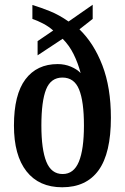

<svg xmlns="http://www.w3.org/2000/svg" viewBox="-20 -782 528 812"><path d="M243 10Q145 10 92 -57.5Q39 -125 39 -251Q39 -382 87.5 -446.5Q136 -511 224 -511Q254 -511 280 -500Q306 -489 321 -473Q310 -515 291.5 -552.5Q273 -590 245 -618L139 -548V-608L205 -653Q186 -670 162 -682.5Q138 -695 117 -702V-761Q153 -750 191.5 -734.5Q230 -719 270 -691L372 -762V-702L316 -658Q377 -599 413 -505.5Q449 -412 449 -284Q449 -134 397 -62Q345 10 243 10ZM245 -46Q292 -46 313.5 -98Q335 -150 335 -251Q335 -353 314.5 -403.5Q294 -454 244 -454Q195 -454 175 -404Q155 -354 155 -251Q155 -150 176 -98Q197 -46 245 -46Z"/></svg>

Font: Noto Serif Thai ExtraCondensed SemiBold
Style: Regular
Weight: 600
Width: 2
Designer: Monotype Design Team
Foundry: Monotype Imaging Inc.
Version: Version 2.001; ttfautohint (v1.8.4.7-5d5b)